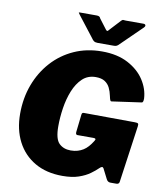

<svg xmlns="http://www.w3.org/2000/svg" viewBox="-101 -1038 964 1130"><g transform="rotate(10 380.5 -473.0)"><path d="M349 10Q253 10 184 -30Q115 -70 78 -141.5Q41 -213 41 -308Q41 -401 71 -481.5Q101 -562 156 -623Q211 -684 286.5 -718Q362 -752 453 -752Q545 -752 609 -718Q673 -684 707 -631.5Q741 -579 744 -522Q744 -498 735 -497L558 -472Q553 -471 550 -477.5Q547 -484 543 -503Q538 -528 527.5 -549.5Q517 -571 497 -584Q477 -597 443 -597Q395 -597 363 -566.5Q331 -536 311.5 -487.5Q292 -439 283.5 -382.5Q275 -326 275 -274Q275 -198 301.5 -172Q328 -146 371 -146Q394 -146 412.5 -151.5Q431 -157 446 -166.5Q461 -176 473.5 -190Q486 -204 496 -220L501 -228Q510 -242 491 -242H395Q384 -242 385 -258L397 -364Q398 -377 409 -377L715 -375Q730 -375 734 -371Q738 -367 736 -354L688 -14Q686 0 670 0H635Q618 0 610 -17L580 -76Q576 -83 570 -82Q564 -81 556 -73Q539 -56 512 -36.5Q485 -17 445.5 -3.5Q406 10 349 10ZM532 -950Q539 -957 544 -956Q549 -955 558 -955H663Q674 -955 676.5 -948.5Q679 -942 670 -933L540 -806Q534 -801 528.5 -799Q523 -797 512 -797H417Q403 -797 395 -803Q387 -809 383 -816L286 -941Q281 -949 278.5 -952Q276 -955 285 -955H384Q394 -955 399.5 -952Q405 -949 408 -941L449 -887Q459 -872 465 -877.5Q471 -883 482 -896Z"/></g></svg>

Font: Libre Franklin Black
Style: Italic
Weight: 900
Italic angle: -8°
Designer: Pablo Impallari, Rodrigo Fuenzalida, Nhung Nguyen
Foundry: Impallari Type
Version: Version 3.000